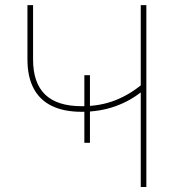

<svg xmlns="http://www.w3.org/2000/svg" viewBox="-20 -748 712 768"><path d="M306.6 -300.8Q235.4 -300.8 187 -324.5Q138.7 -348.1 114.3 -394.8Q89.8 -441.4 89.8 -509.8V-727.5H112.3V-509.8Q112.3 -416.5 160.4 -369.9Q208.5 -323.2 307.1 -323.2Q381.3 -323.2 441.9 -347.2Q502.4 -371.1 553.7 -415.5V-387.2Q504.9 -345.7 442.1 -323.2Q379.4 -300.8 306.6 -300.8ZM543 0V-727.5H565.4V0ZM317.4 -176.8V-447.3H339.8V-176.8Z"/></svg>

Font: Inter 18pt Thin
Style: Regular
Weight: 250
Designer: Rasmus Andersson
Foundry: rsms
Version: Version 4.001;git-66647c0bb